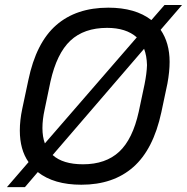

<svg xmlns="http://www.w3.org/2000/svg" viewBox="-20 -732 751 771"><path d="M625 -612.3Q661.1 -559.6 661.1 -483.4Q661.1 -444.3 652.3 -396.5L627.9 -281.2Q595.7 -131.8 515.1 -61Q434.6 9.8 306.6 9.8Q196.3 9.8 131.8 -41L80.1 19.5H7.8L94.7 -81.1Q59.6 -130.9 59.6 -208Q59.6 -249 69.3 -294.9L93.8 -410.2Q125 -560.5 205.6 -630.9Q286.1 -701.2 415 -701.2Q523.4 -701.2 587.9 -651.4L640.6 -711.9H710.9ZM558.6 -536.1 191.4 -109.4Q232.4 -72.3 313.5 -72.3Q404.3 -72.3 458.5 -122.6Q512.7 -172.9 537.1 -283.2L560.5 -393.6Q569.3 -437.5 570.3 -470.7Q569.3 -507.8 558.6 -536.1ZM160.2 -156.2 529.3 -582Q486.3 -620.1 410.2 -620.1Q317.4 -620.1 262.7 -568.8Q208 -517.6 182.6 -404.3L159.2 -292Q150.4 -252 150.4 -217.8Q150.4 -182.6 160.2 -156.2Z"/></svg>

Font: Dinish Expanded
Style: Italic
Weight: 400
Width: 7
Italic angle: -12°
Designer: Charles Nix
Foundry: Playbeing
Version: Version 2.005; ttfautohint (v1.8.3)